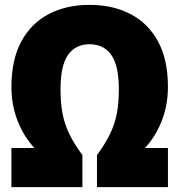

<svg xmlns="http://www.w3.org/2000/svg" viewBox="-20 -770 738 790"><path d="M27 0V-161H121.5Q76.5 -210 51.8 -274.5Q27 -339 27 -412Q27 -525 68 -600Q109 -675 181.2 -712.5Q253.5 -750 348 -750Q443.5 -750 516.2 -712.5Q589 -675 630 -600Q671 -525 671 -412Q671 -339 646.2 -274.5Q621.5 -210 576.5 -161H671V0H379V-132Q413 -178 432.8 -218.8Q452.5 -259.5 460.8 -303.2Q469 -347 469 -402Q469 -500.5 437.8 -544.2Q406.5 -588 348 -588Q291 -588 260 -544.2Q229 -500.5 229 -402Q229 -347 237.2 -303.2Q245.5 -259.5 265.2 -218.8Q285 -178 319 -132V0Z"/></svg>

Font: Encode Sans Condensed Black
Style: Regular
Weight: 900
Width: 3
Designer: Multiple Designers
Foundry: Impallari Type
Version: Version 3.000; ttfautohint (v1.8.3) -l 8 -r 50 -G 200 -x 14 